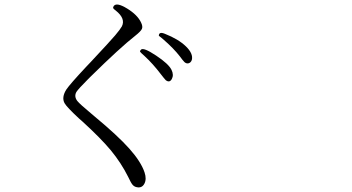

<svg xmlns="http://www.w3.org/2000/svg" viewBox="-20 -775 1540 841"><path d="M613.3 -19.5Q597.7 -66.4 546.9 -123.5Q496.1 -180.7 393.6 -265.6Q388.7 -269.5 380.9 -276.4Q330.1 -318.4 318.4 -333Q303.7 -352.5 314.5 -372.1Q323.2 -385.7 366.2 -428.7Q373 -435.5 377 -439.5Q505.9 -566.4 573.2 -619.1Q596.7 -637.7 601.6 -648.4Q606.4 -659.2 597.7 -676.8Q582 -710 536.6 -737.8Q491.2 -765.6 478.5 -749Q474.6 -743.2 475.6 -739.7Q476.6 -736.3 487.3 -728.5Q531.2 -693.4 513.7 -659.2Q505.9 -645.5 484.4 -620.1Q462.9 -594.7 377.9 -503.9Q371.1 -497.1 358.4 -483.4Q286.1 -406.2 270.5 -382.8Q249 -348.6 262.7 -323.2Q272.5 -305.7 326.2 -255.9Q336.9 -247.1 341.8 -242.2Q421.9 -168.9 465.8 -116.2Q510.7 -61.5 541 -1Q553.7 26.4 561 34.7Q568.4 43 579.1 44.9Q601.6 49.8 612.3 29.8Q623 9.8 613.3 -19.5ZM731.4 -468.8Q718.8 -495.1 663.6 -531.7Q608.4 -568.4 597.7 -557.6Q591.8 -551.8 593.8 -548.3Q595.7 -544.9 612.3 -530.3Q650.4 -495.1 683.6 -451.2Q700.2 -429.7 706.1 -423.8Q722.7 -411.1 732.4 -428.7Q742.2 -446.3 731.4 -468.8ZM820.3 -512.7Q827.1 -540 794.4 -571.8Q761.7 -603.5 702.1 -627Q675.8 -637.7 675.8 -618.2Q686.5 -610.4 696.3 -601.6Q741.2 -562.5 767.6 -528.3Q780.3 -510.7 788.1 -502.9Q796.9 -495.1 806.6 -498Q816.4 -501 820.3 -512.7Z"/></svg>

Font: Bpmf GenWan Min R
Style: R
Weight: 400
Foundry: But Ko
Version: Version 1.320